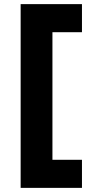

<svg xmlns="http://www.w3.org/2000/svg" viewBox="-20 -720 462 930"><path d="M80 190V-700H377V-564H234V54H377V190Z"/></svg>

Font: Readex Pro
Style: Bold
Weight: 700
Designer: Bonnie Shaver-Troup, Thomas Jockin
Foundry: Lexend
Version: Version 1.203; ttfautohint (v1.8.3)